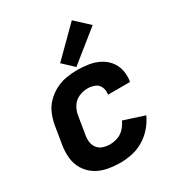

<svg xmlns="http://www.w3.org/2000/svg" viewBox="-186 -901 949 1028"><g transform="rotate(-30 288.0 -387.5)"><path d="M259 8Q295 8 332 0Q369 -8 402.5 -28Q436 -48 462 -78Q488 -108 504 -143L377 -184Q367 -161 349 -141.5Q331 -122 307 -113.5Q283 -105 259 -105Q237 -105 217 -111.5Q197 -118 184 -134Q171 -150 168 -171Q165 -192 169 -214L187 -324Q191 -351 206 -376Q221 -401 248 -413Q275 -425 302 -425Q325 -425 346 -417Q367 -409 376.5 -388Q386 -367 382 -344V-341H517L519 -348Q524 -383 516 -416Q508 -449 486.5 -474Q465 -499 435 -513.5Q405 -528 371 -533Q337 -538 302 -538Q269 -538 235 -532Q201 -526 169 -509.5Q137 -493 111.5 -467Q86 -441 72.5 -408.5Q59 -376 53 -343L35 -233Q28 -192 32 -152.5Q36 -113 56 -80.5Q76 -48 108 -27.5Q140 -7 179 0.5Q218 8 259 8ZM309 -554 497 -705 413 -783 244 -615Z"/></g></svg>

Font: Iosevka Sparkle Extrabold
Style: Italic
Weight: 800
Italic angle: -9°
Designer: Belleve Invis
Foundry: Belleve Invis
Version: Version 4.5.0; ttfautohint (v1.8.3)